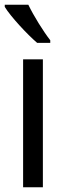

<svg xmlns="http://www.w3.org/2000/svg" viewBox="-26 -786 271 806"><path d="M93 -766H-6V-757C19 -716 89 -641 130 -606H185V-617C156 -654 115 -720 93 -766ZM154 0V-537H71V0Z"/></svg>

Font: Noto Sans Bengali Condensed
Style: Regular
Weight: 400
Width: 3
Designer: Jelle Bosma - Monotype Design Team
Foundry: Monotype Imaging Inc.
Version: Version 2.003